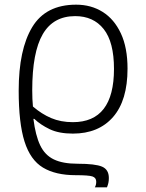

<svg xmlns="http://www.w3.org/2000/svg" viewBox="-20 -562 624 822"><path d="M306 -542Q370 -542 419.5 -511Q469 -480 497.5 -419Q526 -358 526 -268Q526 -132 464 -61Q402 10 292 10Q232 10 192.5 -9Q153 -28 127 -53H123Q132 18 152 60Q172 102 210.5 120.5Q249 139 312 139Q388 139 417 151.5Q446 164 446 200Q446 212 444 221Q442 230 438 240H386Q392 230 392 216Q392 199 376 193.5Q360 188 304 188Q218 188 164 155.5Q110 123 85 44Q60 -35 60 -174Q60 -350 118 -446Q176 -542 306 -542ZM302 -493Q208 -493 163 -415.5Q118 -338 118 -176Q118 -136 121 -106Q158 -74 199 -56.5Q240 -39 292 -39Q468 -39 468 -267Q468 -382 424 -437.5Q380 -493 302 -493Z"/></svg>

Font: BC Sans Light
Style: Regular
Weight: 300
Designer: Monotype Design Team
Foundry: Monotype Imaging Inc.
Version: Version 2.000;GOOG;noto-source:20170915:90ef993387c0